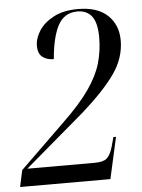

<svg xmlns="http://www.w3.org/2000/svg" viewBox="-54 -766 596 807"><g transform="rotate(-5 243.5 -362.0)"><path d="M-2 0 13 -70 203 -255Q275 -324 314.5 -380.5Q354 -437 369 -489Q384 -541 384 -597Q384 -659 363 -686.5Q342 -714 302 -714Q247 -714 220.5 -665.5Q194 -617 186 -523Q157 -523 138.5 -537.5Q120 -552 120 -584Q120 -617 141 -649Q162 -681 203 -702.5Q244 -724 305 -724Q387 -724 430 -683.5Q473 -643 473 -577Q473 -504 427.5 -438.5Q382 -373 286 -288L35 -74H320Q356 -74 371 -87.5Q386 -101 396 -135L407 -175H418L379 0Z"/></g></svg>

Font: Noto Serif Display Condensed
Style: Italic
Weight: 400
Width: 3
Italic angle: -12°
Designer: Monotype Design Team
Foundry: Monotype Imaging Inc.
Version: Version 2.009